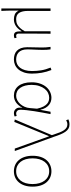

<svg xmlns="http://www.w3.org/2000/svg" viewBox="873 -1719 1044 2830"><g transform="rotate(90 1395.0 -304.0)"><path d="M105 -527H141V-192Q141 -111 169 -65.5Q197 -20 263 -20Q284 -20 305.5 -24Q327 -28 349 -41.5Q371 -55 394 -80Q417 -105 441 -147V-527H477Q476 -407 475.5 -292.5Q475 -178 475 -59Q475 -39 483.5 -29.5Q492 -20 506 -20Q514 -20 520 -21.5Q526 -23 537 -26L543 4Q535 8 525.5 10.5Q516 13 503 13Q466 13 453 -13.5Q440 -40 442 -101H440Q404 -41 360 -14Q316 13 267 13Q224 13 191.5 -0.5Q159 -14 136 -58Q136 -12 136 21.5Q136 55 136.5 83Q137 111 138 137.5Q139 164 141 198H105Z M857 13Q819 13 786 3Q753 -7 728.5 -30.5Q704 -54 690 -91.5Q676 -129 676 -183Q676 -237 678 -289.5Q680 -342 680 -396Q680 -428 678.5 -457.5Q677 -487 671 -527H708Q713 -498 714 -470Q715 -442 715 -409Q715 -382 714 -352.5Q713 -323 711.5 -293Q710 -263 709 -235Q708 -207 708 -184Q708 -137 720.5 -105.5Q733 -74 754 -55Q775 -36 802 -28Q829 -20 859 -20Q894 -20 924.5 -34Q955 -48 977.5 -76.5Q1000 -105 1013.5 -149.5Q1027 -194 1027 -254Q1027 -321 1016.5 -388Q1006 -455 976 -528L1012 -540Q1040 -468 1052.5 -397.5Q1065 -327 1065 -253Q1065 -186 1048 -136Q1031 -86 1002.5 -53Q974 -20 936.5 -3.5Q899 13 857 13Z M1389 13Q1346 13 1310 -3.5Q1274 -20 1248 -52.5Q1222 -85 1207.5 -134Q1193 -183 1193 -249Q1193 -318 1212 -372.5Q1231 -427 1262.5 -464Q1294 -501 1335.5 -520.5Q1377 -540 1422 -540Q1449 -540 1476 -531.5Q1503 -523 1527 -503.5Q1551 -484 1569.5 -452.5Q1588 -421 1598 -376H1599L1627 -527H1662Q1651 -470 1639.5 -408.5Q1628 -347 1619 -287.5Q1610 -228 1604 -174Q1598 -120 1598 -79Q1598 -53 1613.5 -36.5Q1629 -20 1651 -20Q1661 -20 1671 -22.5Q1681 -25 1689 -28L1697 2Q1689 6 1677 9.5Q1665 13 1648 13Q1608 13 1583 -18Q1558 -49 1570 -109H1567Q1500 13 1389 13ZM1392 -20Q1425 -20 1456 -36Q1487 -52 1512 -79.5Q1537 -107 1553.5 -144Q1570 -181 1573 -222L1582 -328Q1569 -387 1550 -422.5Q1531 -458 1509 -476.5Q1487 -495 1464 -501Q1441 -507 1421 -507Q1384 -507 1349.5 -490Q1315 -473 1289 -440Q1263 -407 1247 -359Q1231 -311 1231 -249Q1231 -145 1273.5 -82.5Q1316 -20 1392 -20Z M1741 0 1972 -546 1963 -574Q1947 -623 1932 -660.5Q1917 -698 1900 -723.5Q1883 -749 1862 -762Q1841 -775 1814 -775Q1794 -775 1779 -769.5Q1764 -764 1753 -757L1739 -790Q1753 -797 1772.5 -801.5Q1792 -806 1817 -806Q1851 -806 1876.5 -790.5Q1902 -775 1922.5 -745.5Q1943 -716 1961 -673Q1979 -630 1997 -574L2206 0H2170L1990 -502H1986L1777 7Z M2504 13Q2455 13 2413 -5Q2371 -23 2340.5 -58.5Q2310 -94 2293 -145Q2276 -196 2276 -262Q2276 -329 2293 -381Q2310 -433 2340.5 -468Q2371 -503 2413 -521.5Q2455 -540 2504 -540Q2553 -540 2594.5 -521.5Q2636 -503 2666.5 -468Q2697 -433 2714 -381Q2731 -329 2731 -262Q2731 -196 2714 -145Q2697 -94 2666.5 -58.5Q2636 -23 2594.5 -5Q2553 13 2504 13ZM2504 -20Q2548 -20 2582.5 -37Q2617 -54 2642 -85.5Q2667 -117 2680 -162Q2693 -207 2693 -262Q2693 -317 2680 -362Q2667 -407 2642 -439.5Q2617 -472 2582.5 -489.5Q2548 -507 2504 -507Q2460 -507 2425 -489.5Q2390 -472 2365 -439.5Q2340 -407 2327 -362Q2314 -317 2314 -262Q2314 -207 2327 -162Q2340 -117 2365 -85.5Q2390 -54 2425 -37Q2460 -20 2504 -20Z"/></g></svg>

Font: Kinto Sans Thin
Style: Regular
Weight: 100
Designer: Authors: Ryoko NISHIZUKA  (kana & ideographs); Paul D. Hunt (Latin, Greek & Cyrillic); Wenlong ZHANG  (bopomofo); Sandol
Foundry: Adobe Systems Incorporated, ookami Inc.
Version: Version 0.001